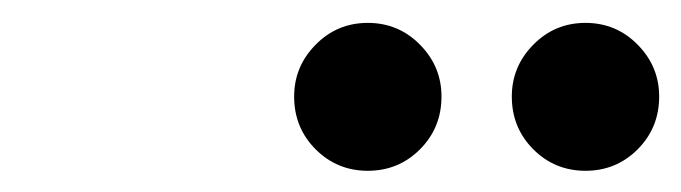

<svg xmlns="http://www.w3.org/2000/svg" viewBox="-20 -996 610 172"><path d="M504.5 -843Q477 -843 457.8 -862.2Q438.5 -881.5 438.5 -909.5Q438.5 -936.5 457.8 -956Q477 -975.5 504.5 -975.5Q532 -975.5 551.2 -956Q570.5 -936.5 570.5 -909.5Q570.5 -881.5 551.2 -862.2Q532 -843 504.5 -843ZM309.5 -843Q282 -843 262.8 -862.2Q243.5 -881.5 243.5 -909.5Q243.5 -936.5 262.8 -956Q282 -975.5 309.5 -975.5Q337 -975.5 356.2 -956Q375.5 -936.5 375.5 -909.5Q375.5 -881.5 356.2 -862.2Q337 -843 309.5 -843Z"/></svg>

Font: Bodoni Moda
Style: Bold Italic
Weight: 700
Italic angle: -13°
Version: Version 2.004